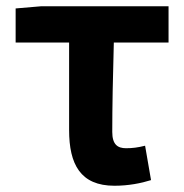

<svg xmlns="http://www.w3.org/2000/svg" viewBox="-20 -580 588 614"><path d="M346 14C391 14 431 6 463 -4L444 -114C420 -108 403 -106 383 -106C356 -106 339 -118 339 -158C339 -236 341 -340 344 -444H519V-560H112L30 -553V-444H201V-164C201 -55 237 14 346 14Z"/></svg>

Font: Noto Sans JP
Style: Bold
Weight: 700
Designer: Ryoko NISHIZUKA  (kana, bopomofo & ideographs); Paul D. Hunt (Latin, Greek & Cyrillic); Sandoll Communications , Soo-you
Foundry: Adobe
Version: Version 2.002;hotconv 1.0.116;makeotfexe 2.5.65601